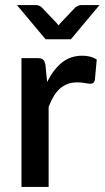

<svg xmlns="http://www.w3.org/2000/svg" viewBox="-20 -740 414 760"><path d="M166.5 -415.5Q190.5 -464 224.5 -491.8Q258.5 -519.5 306 -519.5Q322.5 -519.5 337 -515.8Q351.5 -512 363 -504.5L355.5 -423.5Q353.5 -415 349.2 -411.8Q345 -408.5 338 -408.5Q330.5 -408.5 316.5 -411.2Q302.5 -414 287 -414Q264.5 -414 247.2 -407.5Q230 -401 216.2 -388.5Q202.5 -376 192 -358Q181.5 -340 172.5 -317V0H65V-510H127.5Q144.5 -510 151 -503.8Q157.5 -497.5 160 -482ZM374 -720 260.5 -584.5H160.5L47 -720H121.5Q128.5 -720 134.5 -717.5Q140.5 -715 144 -712L202 -651Q206.5 -646 212 -639.5Q214.5 -643 216.8 -645.8Q219 -648.5 221.5 -651L279.5 -712Q283.5 -714.5 289.5 -717.2Q295.5 -720 302 -720Z"/></svg>

Font: Lato SemiBold
Style: Regular
Weight: 600
Designer: Lukasz Dziedzic with Adam Twardoch and Botio Nikoltchev
Foundry: tyPoland Lukasz Dziedzic
Version: Version 2.015; 2015-08-06; http://www.latofonts.com/